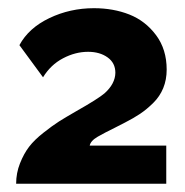

<svg xmlns="http://www.w3.org/2000/svg" viewBox="-20 -760 446 464"><path d="M26.9 -650.9Q49.3 -692.4 99.4 -716.3Q149.4 -740.2 207 -740.2Q253.9 -740.2 292.7 -724.9Q331.5 -709.5 357.2 -675Q382.8 -640.6 382.8 -591.8Q382.8 -567.4 374.5 -547.1Q366.2 -526.9 350.3 -511.2Q334.5 -495.6 318.8 -485.1Q303.2 -474.6 282.2 -463.9Q272 -458.5 257.8 -451.4Q243.7 -444.3 234.6 -439.7Q225.6 -435.1 216.3 -429.7Q207 -424.3 202.4 -418.9Q197.8 -413.6 196.8 -408.2H381.8V-315.9H19Q19 -341.8 28.3 -365.2Q37.6 -388.7 50.3 -405.3Q63 -421.9 85 -439.2Q106.9 -456.5 122.8 -466.6Q138.7 -476.6 164.1 -491.2Q216.8 -521 232.9 -534.7Q258.3 -557.6 258.8 -584Q258.8 -607.9 240 -621.3Q221.2 -634.8 192.9 -634.8Q162.1 -634.8 132.3 -619.1Q102.5 -603.5 84 -573.2Z"/></svg>

Font: Stilu SemiBold
Style: Regular
Weight: 600
Designer: Genilson Lima Santos
Foundry: Genilson Lima Santos
Version: Version 1.200;PS 001.200;hotconv 1.0.88;makeotf.lib2.5.64775